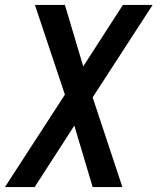

<svg xmlns="http://www.w3.org/2000/svg" viewBox="-49 -540 669 775"><path d="M-29 215 213 -158 92 -520H213L287 -272L447 -520H567L325 -147L445 215H325L251 -33L91 215Z"/></svg>

Font: Iosevka SS04 SmBd Ex Obl
Style: Regular
Weight: 600
Width: 7
Italic angle: -9°
Monospace: yes
Designer: Belleve Invis
Foundry: Belleve Invis
Version: Version 19.0.0; ttfautohint (v1.8.4)